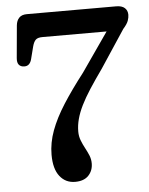

<svg xmlns="http://www.w3.org/2000/svg" viewBox="-52 -743 619 800"><g transform="rotate(-5 257.5 -343.0)"><path d="M422.3 -609.7 439.5 -599.2H147Q126.8 -599.2 118.3 -590.8Q109.8 -582.5 104.8 -563.4L91.6 -511.8Q88.4 -498.7 80.8 -491.1Q73.1 -483.6 60.4 -483.9Q46 -484.2 38.4 -493.2Q30.8 -502.3 32.5 -521.2L44.8 -656.9Q46.8 -677 57.9 -688.5Q68.9 -700 90.6 -700H463.7Q487.8 -700 499.6 -689.2Q511.4 -678.4 511.4 -660.5Q511.4 -648.9 506.6 -635.5Q501.7 -622.1 485.3 -603.7L381.2 -446Q350.2 -402.5 327.4 -367.4Q304.6 -332.2 289.9 -302.5Q275.2 -272.7 268.2 -246.3Q261.1 -219.9 261.1 -194Q261.1 -174 267.9 -156.6Q274.6 -139.2 283.3 -123.2Q292 -107.1 298.8 -91Q305.5 -74.8 305.5 -57.3Q305.5 -26.9 286.4 -6.6Q267.2 13.7 230.4 13.7Q190.3 13.7 166.1 -17.1Q141.8 -47.8 141.8 -107.1Q141.8 -157.2 160.5 -207.8Q179.2 -258.4 215.1 -314.6Q251 -370.7 302.2 -436.8Z"/></g></svg>

Font: Fraunces SuperSoft Wonky
Style: Regular
Weight: 900
Version: Version 1.000;[b76b70a41]